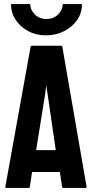

<svg xmlns="http://www.w3.org/2000/svg" viewBox="-20 -920 467 940"><path d="M6 -5 130 -692Q131 -696 135 -696H280Q284 -696 285 -692L404 -5Q405 0 400 0H289Q285 0 284 -5L273 -78H137L126 -5Q125 0 121 0H10Q6 0 6 -5ZM157 -185H253L212 -466L206 -503L202 -466ZM204 -747Q156 -747 117.5 -768Q79 -789 56.5 -823Q34 -857 34 -896Q32 -900 38 -900H128Q128 -872 150.5 -849.5Q173 -827 207 -827Q242 -827 264.5 -849.5Q287 -872 287 -900H377Q381 -900 381 -896Q381 -856 357.5 -822Q334 -788 294 -767.5Q254 -747 204 -747Z"/></svg>

Font: Staatliches
Style: Regular
Weight: 400
Designer: Brian LaRossa & Erica Carras
Foundry: Type Brut Foundry
Version: Version 1.000; ttfautohint (v1.8.2) -l 8 -r 50 -G 200 -x 14 